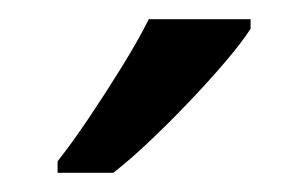

<svg xmlns="http://www.w3.org/2000/svg" viewBox="-20 -786 321 200"><path d="M241 -756Q232 -742 215 -722Q198 -702 177.5 -680.5Q157 -659 136.5 -639.5Q116 -620 98 -606H40V-618Q55 -637 72.5 -663Q90 -689 107 -716.5Q124 -744 135 -766H241Z"/></svg>

Font: Noto Sans Sinhala
Style: Regular
Weight: 400
Designer: Jelle Bosma - Monotype Design Team
Foundry: Monotype Imaging Inc.
Version: Version 2.006